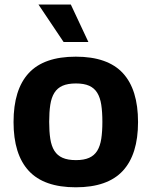

<svg xmlns="http://www.w3.org/2000/svg" viewBox="-20 -797 654 828"><path d="M38.4 -270.6Q38.4 -410.9 103.9 -481.7Q169.4 -552.6 306.8 -552.6Q444.2 -552.6 509.8 -481.7Q575.3 -410.9 575.3 -270.6Q575.3 -131.4 509.8 -60.4Q444.2 10.7 306.8 10.7Q169.4 10.7 103.9 -60.4Q38.4 -131.4 38.4 -270.6ZM192.1 -271.7Q192.1 -229.4 196.9 -198.3Q201.7 -167.3 214.5 -146.8Q227.3 -126.4 249.8 -116.5Q272.4 -106.5 307.5 -106.5Q342.3 -106.5 364.5 -116.5Q386.7 -126.4 399.3 -146.8Q411.9 -167.3 416.7 -198.3Q421.5 -229.4 421.5 -271.7Q421.5 -313.9 416.7 -345.2Q411.9 -376.4 399.3 -396.8Q386.7 -417.3 364.5 -427.2Q342.3 -437.1 307.5 -437.1Q272.4 -437.1 249.8 -427.2Q227.3 -417.3 214.5 -396.8Q201.7 -376.4 196.9 -345.2Q192.1 -313.9 192.1 -271.7ZM285.5 -777.3 361.2 -615.8H254.3L146 -777.3Z"/></svg>

Font: Cannonade
Style: Bold
Weight: 700
Designer: Rasmus Andersson
Foundry: rsms
Version: Version 3.012;git-f93a4a705